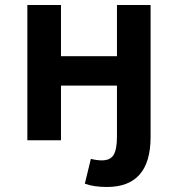

<svg xmlns="http://www.w3.org/2000/svg" viewBox="-20 -559 709 765"><path d="M318 173 342 74Q366 80 386 80Q420 80 433 57.5Q446 35 446 -14V-218H223V0H89V-539H223V-335H446V-539H580V-13Q580 186 406 186Q354 186 318 173Z"/></svg>

Font: Nebula Sans Semibold
Style: Regular
Weight: 600
Designer: Paul D. Hunt for Adobe (as Source Sans)
Foundry: Nebula Entertainment & Broadcasting LLC
Version: Version 1.010